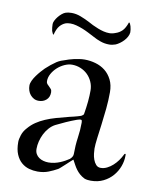

<svg xmlns="http://www.w3.org/2000/svg" viewBox="-77 -715 624 777"><g transform="rotate(10 235.0 -326.5)"><path d="M265.1 -70.3 262.7 -68.4Q262.2 -68.4 254.6 -61.3Q247.1 -54.2 237.8 -45.7Q228.5 -37.1 220.2 -29.8Q211.9 -22.5 210 -22Q194.3 -13.2 174.6 -5.4Q154.8 2.4 129.9 2.4Q112.3 2.4 95 -2.4Q77.6 -7.3 63.7 -19.3Q49.8 -31.2 41.3 -51.3Q32.7 -71.3 32.7 -102.1Q32.7 -113.3 38.3 -130.6Q43.9 -147.9 57.1 -162.1Q70.8 -178.2 87.2 -189.2Q103.5 -200.2 123.3 -208.7Q143.1 -217.3 167 -224.1Q190.9 -231 220.2 -238.3Q227.1 -239.7 234.9 -241.7Q242.7 -243.7 249.8 -245.6Q256.8 -247.6 262 -249.3Q267.1 -251 268.6 -252.4Q271 -254.4 273.2 -255.9Q275.4 -257.3 275.9 -262.7Q277.8 -273.9 279.5 -286.6Q281.2 -299.3 282.5 -312Q283.7 -324.7 284.2 -336.4Q284.7 -348.1 284.7 -357.4Q284.7 -376.5 277.3 -393.1Q270 -409.7 257.6 -421.9Q245.1 -434.1 228.5 -440.9Q211.9 -447.8 193.4 -447.8Q178.7 -447.8 162.8 -440.7Q147 -433.6 134 -421.9Q121.1 -410.2 112.8 -395.3Q104.5 -380.4 104.5 -364.7Q104.5 -357.4 108.4 -353Q112.3 -348.6 116.7 -344.7Q121.1 -340.8 125 -335.9Q128.9 -331.1 128.9 -322.8Q128.9 -302.7 116.2 -291.5Q103.5 -280.3 85 -280.3Q73.7 -280.3 65.2 -284.9Q56.6 -289.6 50.3 -297.1Q43.9 -304.7 40.8 -314.5Q37.6 -324.2 37.6 -334.5Q37.6 -344.2 43 -355.5Q48.3 -366.7 56.2 -377.4Q64 -388.2 72.5 -397.7Q81.1 -407.2 86.9 -413.1Q97.7 -423.3 107.7 -431.2Q117.7 -439 128.9 -446.8Q137.2 -452.1 146 -455.6Q154.8 -459 163.1 -461.4Q168 -463.4 176.5 -466.1Q185.1 -468.8 195.6 -471.2Q206.1 -473.6 217.5 -475.3Q229 -477.1 239.7 -477.1Q262.7 -477.1 284.9 -470.7Q307.1 -464.4 324.5 -450.7Q341.8 -437 352.5 -415.5Q363.3 -394 363.3 -364.3Q363.3 -331.1 359.9 -296.4Q356.4 -261.7 352.3 -230Q348.1 -198.2 344.7 -171.9Q341.3 -145.5 341.3 -129.4Q341.3 -121.1 342.8 -108.6Q344.2 -96.2 348.4 -84.7Q352.5 -73.2 359.9 -64.9Q367.2 -56.6 378.9 -56.6Q392.6 -56.6 405.3 -63Q418 -69.3 428.7 -79.1Q439.5 -88.9 448 -100.6Q456.5 -112.3 461.9 -123.5Q462.9 -125.5 464.1 -127.7Q465.3 -129.9 467.8 -129.9Q469.7 -129.9 469.7 -126.5V-121.6Q469.7 -100.1 461.7 -78.4Q453.6 -56.6 438.2 -38.8Q422.9 -21 400.4 -9.8Q377.9 1.5 348.6 1.5Q343.3 1.5 336.2 0.7Q329.1 0 322.8 -2.4Q310.1 -8.8 301.8 -16.4Q293.5 -23.9 287.4 -32.2Q281.2 -40.5 276.1 -50Q271 -59.6 265.1 -70.3ZM110.4 -87.9Q110.4 -75.7 115.2 -66.9Q120.1 -58.1 128.2 -52.5Q136.2 -46.9 146.5 -44.2Q156.7 -41.5 167 -41.5Q179.7 -41.5 191.7 -44.2Q203.6 -46.9 214.4 -51.3Q225.1 -55.7 234.1 -60.8Q243.2 -65.9 250.5 -70.8Q262.7 -81.5 262.7 -92.8Q262.7 -128.9 267.3 -160.9Q272 -192.9 272 -223.6Q272 -227.1 271.2 -231Q270.5 -234.9 266.6 -234.9Q262.2 -234.9 258.1 -233.6Q253.9 -232.4 250.5 -231.4Q229 -223.6 208.5 -214.4Q188 -205.1 168 -195.3Q154.3 -188 143.6 -175.8Q132.8 -163.6 125.5 -148.9Q118.2 -134.3 114.3 -118.4Q110.4 -102.5 110.4 -87.9ZM98.1 -554.2Q95.7 -554.2 93.8 -559.1Q91.8 -564 89.8 -568.4Q86.9 -582 86.9 -596.2Q86.9 -602.5 91.1 -610.8Q95.2 -619.1 101.6 -627Q107.9 -634.8 115.7 -641.4Q123.5 -647.9 130.9 -650.4Q140.6 -653.8 155.3 -653.8Q173.8 -653.8 192.4 -646.7Q210.9 -639.6 228 -630.9Q237.3 -625.5 248.5 -620.1Q259.8 -614.7 271.5 -610.1Q283.2 -605.5 295.4 -602.5Q307.6 -599.6 319.3 -599.6Q331.5 -599.6 344.7 -605Q358.9 -609.4 370.4 -620.6Q381.8 -631.8 390.1 -656.2Q392.6 -656.2 394.8 -652.1Q397 -647.9 398.7 -642.1Q400.4 -636.2 401.4 -629.4Q402.3 -622.6 402.3 -617.2Q401.4 -607.9 396.5 -598.9Q391.6 -589.8 384.5 -582.3Q377.4 -574.7 368.9 -568.6Q360.4 -562.5 352.5 -559.1Q339.4 -554.2 326.2 -554.2Q307.6 -554.2 290.8 -560.1Q273.9 -565.9 259.3 -574.2Q247.1 -580.6 234.1 -587.2Q221.2 -593.8 208.3 -598.9Q195.3 -604 182.6 -607.4Q169.9 -610.8 158.2 -610.8Q152.8 -610.8 147.5 -610.1Q142.1 -609.4 136.7 -607.4Q124 -602.1 114.3 -590.6Q104.5 -579.1 98.1 -554.2Z"/></g></svg>

Font: IM FELL French Canon
Style: Regular
Weight: 400
Designer: Igino Marini
Foundry: Igino Marini,
Version: 3.00